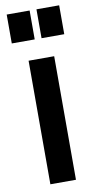

<svg xmlns="http://www.w3.org/2000/svg" viewBox="-90 -827 432 866"><g transform="rotate(-10 126.5 -394.0)"><path d="M6.8 -655.8V-788.1H111.8V-655.8ZM143.1 -655.8V-788.1H247.1V-655.8ZM67.9 0V-565.9H185.1V0Z"/></g></svg>

Font: BDO Grotesk Medium
Style: Regular
Weight: 500
Designer: Deni Anggara
Foundry: Lokal Container
Version: Version 2.000